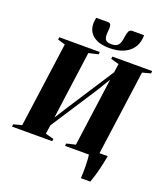

<svg xmlns="http://www.w3.org/2000/svg" viewBox="-216 -1106 1233 1425"><g transform="rotate(20 400.0 -393.0)"><path d="M593.5 185Q595 168.5 595.5 143.8Q596 119 595.8 92Q595.5 65 594 40.8Q592.5 16.5 590 0L558.5 -36.5H725Q714 22 704.2 62.8Q694.5 103.5 685.5 132.2Q676.5 161 668 185ZM-17.5 0 -15 -19 50 -36 142 -706.5 83 -724 85.5 -743H405.5L403.5 -724L328 -706.5L247 -113L222 -118.5L323.5 -278.5L591.5 -691.5L552 -606.5L566.5 -706.5L502.5 -724L505 -743H818.5L817.5 -724L752 -706.5L660 -36L719 -19.5L716 0H401L403.5 -19.5L474 -36L551 -600L580.5 -630.5L487 -475.5L206 -43.5L255 -163L236.5 -36L302.5 -19L299 0ZM385.5 -972.5Q406 -972.5 410 -956.2Q414 -940 411 -915Q410.5 -911.5 410.2 -908.2Q410 -905 409.5 -902Q406 -863 416.8 -844.8Q427.5 -826.5 465.5 -826.5Q493 -826.5 508 -836Q523 -845.5 530.2 -865Q537.5 -884.5 541 -915Q544 -940 551.8 -956.2Q559.5 -972.5 579.5 -972.5H671Q671.5 -966 671.2 -959.2Q671 -952.5 670 -945.5Q665 -900 639.2 -866Q613.5 -832 568.5 -813.2Q523.5 -794.5 461.5 -794.5Q399.5 -794.5 359.5 -813.2Q319.5 -832 301.8 -866Q284 -900 289 -945.5Q290 -952.5 291 -959.2Q292 -966 294 -972.5Z"/></g></svg>

Font: Merriweather 144pt Black
Style: Italic
Weight: 900
Italic angle: -7.8°
Version: Version 2.101